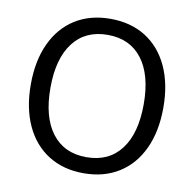

<svg xmlns="http://www.w3.org/2000/svg" viewBox="-81 -811 914 903"><g transform="rotate(10 375.5 -359.5)"><path d="M59.1 -359.4Q59.1 -472.3 97.6 -555.4Q136.1 -638.5 207.4 -683.3Q278.7 -728 375.6 -728Q472.5 -728 543.8 -683.3Q615.1 -638.5 653.6 -555.4Q692.1 -472.3 692.1 -359.4Q692.1 -246.5 653.6 -163.3Q615.1 -80.2 543.8 -35.5Q472.5 9.3 375.6 9.3Q278.7 9.3 207.4 -35.5Q136.1 -80.2 97.6 -163.3Q59.1 -246.5 59.1 -359.4ZM598.4 -359.4Q598.4 -498.9 540.3 -575.1Q482.2 -651.4 375.6 -651.4Q269 -651.4 210.9 -575.1Q152.8 -498.9 152.8 -359.4Q152.8 -219.8 210.9 -143.6Q269 -67.4 375.6 -67.4Q482.2 -67.4 540.3 -143.6Q598.4 -219.8 598.4 -359.4Z"/></g></svg>

Font: Min Sans VF VF
Style: Regular
Weight: 400
Designer: Jinseong-Kim, NotoSansCJK, Nunito
Foundry: Jinseong-Kim
Version: Version 1.420;Glyphs 3.1.2 (3151)